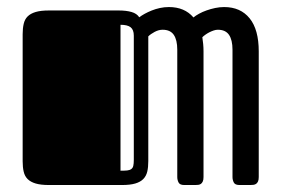

<svg xmlns="http://www.w3.org/2000/svg" viewBox="-20 -530 806 550"><path d="M44.9 -432.1Q44.9 -448.7 47.9 -461.7Q50.8 -474.6 59.1 -482.9Q67.4 -491.2 82 -495.6Q96.7 -500 120.1 -500H319.8Q341.8 -500 356.9 -495.6Q372.1 -491.2 378.9 -480.5Q385.3 -485.4 394.5 -490.5Q403.8 -495.6 414.8 -500Q425.8 -504.4 438.2 -507.1Q450.7 -509.8 463.9 -509.8Q508.8 -509.8 534.2 -480Q540.5 -485.4 550.3 -490.7Q560.1 -496.1 571.8 -500.2Q583.5 -504.4 596.4 -507.1Q609.4 -509.8 622.1 -509.8Q668.9 -509.8 695.1 -477.5Q721.2 -445.3 721.2 -382.8V-22.9Q721.2 -14.6 719 -10Q716.8 -5.4 713.4 -3.2Q710 -1 705.6 -0.5Q701.2 0 696.8 0H666Q653.3 0 649.7 -7.3Q646 -14.6 646 -22.9V-387.7Q646 -415.5 636 -430.2Q626 -444.8 604 -444.8Q598.1 -444.8 591.8 -442.6Q585.4 -440.4 579.3 -437.3Q573.2 -434.1 568.1 -430.4Q563 -426.8 559.6 -423.3Q561 -414.1 562 -404.1Q563 -394 563 -382.8V-22.9Q563 -14.6 560.8 -10Q558.6 -5.4 555.4 -3.2Q552.2 -1 547.9 -0.5Q543.5 0 539.1 0H507.8Q495.1 0 491.5 -7.3Q487.8 -14.6 487.8 -22.9V-387.7Q487.8 -415.5 477.8 -430.2Q467.8 -444.8 445.8 -444.8Q434.6 -444.8 423.1 -438.7Q411.6 -432.6 404.8 -425.8V-68.4Q404.8 -51.3 401.9 -38.6Q398.9 -25.9 390.6 -17.3Q382.3 -8.8 367.7 -4.4Q353 0 329.6 0H120.1Q96.7 0 82 -4.4Q67.4 -8.8 59.1 -17.1Q50.8 -25.4 47.9 -38.1Q44.9 -50.8 44.9 -67.9ZM363.3 -427.7Q363.3 -444.8 354.2 -451.9Q345.2 -459 325.2 -459V-41Q336.9 -41 344.2 -41.7Q351.6 -42.5 356 -45.7Q360.4 -48.8 361.8 -54.9Q363.3 -61 363.3 -72.3Z"/></svg>

Font: Fascinate Inline
Style: Regular
Weight: 900
Designer: Astigmatic (AOETI)
Foundry: Astigmatic (AOETI)
Version: Version 1.000